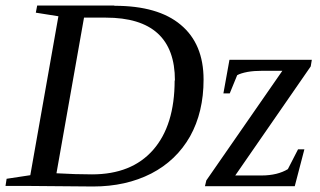

<svg xmlns="http://www.w3.org/2000/svg" viewBox="-30 -675 1161 697"><path d="M604 -383H605Q605 -611 354 -611H275L175 -46Q244 -42 304 -42Q448 -42 526 -131Q604 -220 604 -383ZM384 -655 386 -654Q544 -654 626 -585Q709 -516 709 -386Q709 -268 660 -180Q610 -92 519 -45Q427 2 308 2L73 0H-10L-6 -26L80 -39L182 -616L100 -629L105 -655ZM714 1 719 -20 995 -418H922Q892 -418 869 -414Q843 -409 831 -402L804 -336H781L803 -458H1102L1098 -434L824 -38H920Q948 -38 973 -44Q997 -50 1015 -61L1052 -133H1075L1040 1Z"/></svg>

Font: Libra Serif Modern
Style: Italic
Weight: 400
Italic angle: -12°
Designer: Stefan Peev, Context Ltd
Foundry: Stefan Peev, Context Ltd
Version: Version 1.000